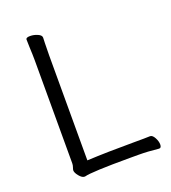

<svg xmlns="http://www.w3.org/2000/svg" viewBox="-131 -803 809 909"><g transform="rotate(-20 273.5 -348.0)"><path d="M413 -1H372Q178 -1 142 9H139Q127 9 113 -8Q99 -25 99 -37Q99 -41 102.5 -51Q106 -61 106 -70V-589Q106 -615 104 -657L103 -695Q103 -705 124 -705Q143 -705 161.5 -697Q180 -689 180 -677Q180 -661 179 -649L178 -588V-59Q281 -64 412 -64Q477 -64 495 -65H496Q508 -65 518 -46.5Q528 -28 528 -12Q528 5 517 5H516Q462 -1 413 -1Z"/></g></svg>

Font: Iansui 0.93
Style: Regular
Weight: 400
Designer: But Ko / Fontworks Inc.
Foundry: zi-hi.com / Fontworks Inc.
Version: Version 0.931